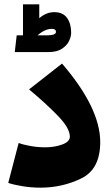

<svg xmlns="http://www.w3.org/2000/svg" viewBox="-20 -845 517 885"><path d="M18 -2 66 -186Q87 -178 120.5 -172Q154 -166 189 -166Q232 -166 267 -179Q302 -192 302 -215Q302 -254 247.5 -310.5Q193 -367 114 -433L266 -552Q442 -347 442 -190Q442 -65 354.5 -22.5Q267 20 167 20Q123 20 81.5 13Q40 6 18 -2ZM308 -694Q308 -676 298 -655.5Q288 -635 265 -620Q242 -605 204 -605H48L57 -682H86V-825H161V-761Q193 -789 230 -789Q270 -789 289 -762.5Q308 -736 308 -694ZM238 -698Q238 -712 219 -712Q187 -712 153 -682H194Q238 -682 238 -698Z"/></svg>

Font: FiraGO Heavy
Style: Regular
Weight: 900
Designer: bBox Type
Foundry: bBox Type GmbH
Version: Version 1.001